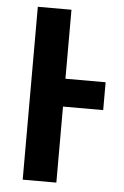

<svg xmlns="http://www.w3.org/2000/svg" viewBox="-52 -752 510 790"><g transform="rotate(5 203.0 -357.0)"><path d="M377 -314V-429H211V-714H72V0H211V-314Z"/></g></svg>

Font: Noto Sans Display SemiCondensed
Style: Bold
Weight: 700
Width: 4
Designer: Monotype Design Team
Foundry: Monotype Imaging Inc.
Version: Version 1.900